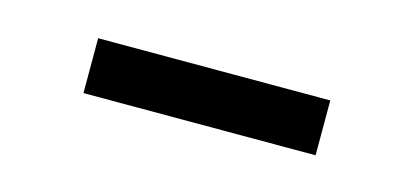

<svg xmlns="http://www.w3.org/2000/svg" viewBox="-26 -385 452 213"><g transform="rotate(15 200.0 -278.5)"><path d="M336.9 -247.1H70.3V-310.1H336.9Z"/></g></svg>

Font: Segoe UI Historic
Style: Regular
Weight: 400
Foundry: Microsoft Corporation
Version: Version 1.03